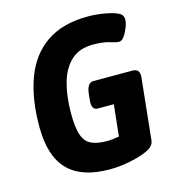

<svg xmlns="http://www.w3.org/2000/svg" viewBox="-107 -798 815 896"><g transform="rotate(-15 300.5 -350.0)"><path d="M313 8Q178 8 112.5 -60Q47 -128 47 -268Q47 -405 84 -503.5Q121 -602 199 -655Q277 -708 399 -708Q438 -708 478 -701Q518 -694 539 -684Q553 -678 558.5 -669.5Q564 -661 564 -649Q564 -634 555.5 -612Q547 -590 535 -573Q523 -556 510 -556Q495 -556 466 -565.5Q437 -575 387 -575Q322 -575 282 -538.5Q242 -502 224 -438Q206 -374 206 -290Q206 -222 218.5 -186Q231 -150 259.5 -136.5Q288 -123 334 -123Q362 -123 394 -129L410 -281H332Q301 -281 307 -331L310 -360Q316 -410 346 -410H534Q571 -410 567 -370L536 -72Q533 -46 501 -30Q468 -14 416.5 -3Q365 8 313 8Z"/></g></svg>

Font: Asap Semi Condensed Semi Condensed Regular
Style: Bold Italic
Weight: 700
Width: 4
Italic angle: -6°
Designer: Pablo Cosgaya
Foundry: Omnibus-Type
Version: Version 3.001; ttfautohint (v1.8.4.7-5d5b)